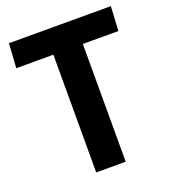

<svg xmlns="http://www.w3.org/2000/svg" viewBox="-134 -826 818 924"><g transform="rotate(-20 275.5 -364.0)"><path d="M200 -603H10L18 -728H540L533 -603H351V0H200Z"/></g></svg>

Font: Murecho Thin SemiBold
Style: Regular
Weight: 600
Version: Version 1.010